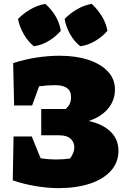

<svg xmlns="http://www.w3.org/2000/svg" viewBox="-20 -960 650 992"><path d="M46 -28 50 -255H144L190 -142Q231 -136 269 -136Q308 -136 342 -141Q364 -171 364 -199Q364 -225 345 -243Q326 -261 285 -261H193V-397H320Q334 -410 340.5 -424Q347 -438 347 -459Q347 -491 325.5 -505.5Q304 -520 266 -520Q226 -520 182 -514L146 -415H53L48 -634Q110 -654 170.5 -663Q231 -672 288 -672Q373 -672 437.5 -650.5Q502 -629 538 -590Q574 -551 574 -498Q574 -441 537.5 -398Q501 -355 438 -335Q511 -319 551.5 -279.5Q592 -240 592 -181Q592 -121 553 -77.5Q514 -34 444 -11Q374 12 282 12Q229 12 167 2Q105 -8 46 -28ZM214 -940Q246 -912 267 -876.5Q288 -841 294 -801Q269 -771 231.5 -748.5Q194 -726 155 -721Q125 -745 103 -783Q81 -821 73 -862Q101 -891 137.5 -912Q174 -933 214 -940ZM454 -940Q484 -912 506 -876.5Q528 -841 535 -801Q510 -771 472 -748.5Q434 -726 395 -721Q364 -745 342.5 -783Q321 -821 314 -862Q342 -891 378 -912Q414 -933 454 -940Z"/></svg>

Font: Piazzolla SC Black
Style: Regular
Weight: 900
Designer: Juan Pablo del Peral
Foundry: Huerta Tipografica
Version: Version 1.330